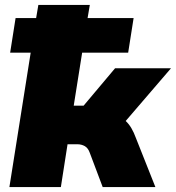

<svg xmlns="http://www.w3.org/2000/svg" viewBox="-20 -756 711 776"><path d="M18 0 104 -543H21L43 -683H126L135 -736H343L334 -683H520L498 -543H312L278 -329H318L445 -480H671L488 -267Q501 -255 511 -238Q521 -221 529 -199L608 0H395L343 -138Q336 -158 322.5 -165.5Q309 -173 292 -173H253L226 0Z"/></svg>

Font: Winston Black
Style: Italic
Weight: 900
Italic angle: -9°
Designer: Original fonts by Vernon Adams / Changes by Cristiano Sobral
Foundry: VOriginal fonts by Vernon Adams / Changes by Cristiano Sobral
Version: Version 2.503;July 17, 2020;FontCreator 13.0.0.2655 64-bit